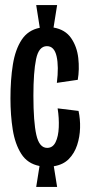

<svg xmlns="http://www.w3.org/2000/svg" viewBox="-20 -700 347 753"><path d="M122 33 135 -49Q88 -58 63.5 -96.5Q39 -135 30 -191.5Q21 -248 21 -314Q21 -388 30.5 -447Q40 -506 65 -544Q90 -582 136 -591L122 -680H204L190 -592Q236 -584 259 -550.5Q282 -517 287 -472.5Q292 -428 285 -387L203 -375Q211 -439 202 -479Q193 -519 164 -519Q132 -519 121.5 -468Q111 -417 111 -325Q111 -222 122.5 -171Q134 -120 165 -120Q187 -120 198 -142.5Q209 -165 210.5 -201Q212 -237 206 -275L288 -265Q295 -233 294 -198Q293 -163 282.5 -131Q272 -99 250 -76.5Q228 -54 191 -48L204 33Z"/></svg>

Font: Bricolage Grotesque 48pt Condensed
Style: Regular
Weight: 400
Width: 3
Designer: Mathieu Triay
Foundry: Atelier Triay
Version: Version 1.000; ttfautohint (v1.8.4.7-5d5b);gftools[0.9.32]